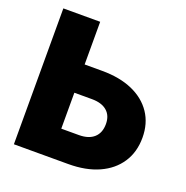

<svg xmlns="http://www.w3.org/2000/svg" viewBox="-130 -847 934 966"><g transform="rotate(20 337.0 -364.0)"><path d="M244.1 -499H337.9Q432.1 -499 500.5 -469Q568.8 -439 606.2 -383.5Q643.6 -328.1 643.6 -252Q643.6 -174.8 606.2 -118.2Q568.8 -61.5 500.5 -30.8Q432.1 0 337.9 0H46.9V-727.5H244.1ZM244.1 -347.7V-155.3H337.9Q390.6 -155.3 418.9 -180.9Q447.3 -206.5 447.3 -253.9Q447.3 -298.8 418.9 -323.2Q390.6 -347.7 337.9 -347.7Z"/></g></svg>

Font: Inter Black
Style: Regular
Weight: 900
Designer: Rasmus Andersson
Foundry: rsms
Version: Version 4.000;git-a52131595